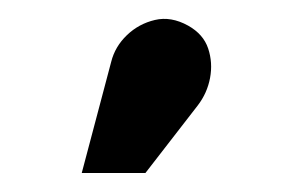

<svg xmlns="http://www.w3.org/2000/svg" viewBox="-20 -780 307 202"><path d="M188 -669Q198 -682 201 -698Q204 -714 199 -729Q194 -744 178 -753Q160 -763 143 -759Q126 -755 113.5 -743Q101 -731 97 -715L66 -598H133Z"/></svg>

Font: Advent Pro ExtraBold
Style: Regular
Weight: 800
Designer: VivaRado, Andreas Kalpakidis
Foundry: VivaRado, Andreas Kalpakidis
Version: Version 3.000